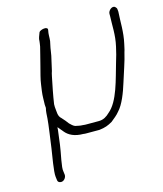

<svg xmlns="http://www.w3.org/2000/svg" viewBox="-100 -544 678 799"><g transform="rotate(-15 239.0 -145.0)"><path d="M96 -270C93 -257 90 -245 89 -235L85 -207C82 -185 83 -169 82 -149L83 -135C79 -122 79 -103 78 -91C77 -71 65 10 62 33C58 60 45 132 48 152L50 168C51 173 53 176 58 178C73 184 87 169 87 155L85 139C83 130 85 114 89 91C100 34 101 22 108 -35C108 -39 108 -42 109 -45L118 -34C121 -31 124 -27 128 -22C143 -3 168 10 205 10C210 11 215 11 221 11H275C300 8 313 3 332 -8C344 -18 359 -29 369 -42C392 -66 410 -114 422 -153C434 -193 450 -235 459 -275C463 -286 464 -297 467 -308C478 -356 475 -403 478 -444L477 -454C477 -459 474 -462 471 -465C460 -476 440 -459 440 -445V-435C438 -395 442 -354 431 -306C426 -282 421 -265 414 -242C394 -175 375 -84 329 -47C317 -35 302 -25 282 -25H231C225 -25 219 -25 213 -26C201 -26 192 -29 181 -31C171 -35 166 -42 159 -48C148 -62 149 -62 135 -77C120 -90 123 -106 120 -129V-141C125 -176 134 -220 141 -254C143 -264 145 -272 147 -277L161 -339C164 -353 165 -368 168 -380L172 -399C174 -416 172 -428 176 -445C180 -464 143 -455 139 -446C134 -431 129 -424 129 -409C128 -404 128 -397 126 -388L118 -356C112 -330 102 -295 96 -270Z"/></g></svg>

Font: Stray Cat
Style: Obl
Weight: 400
Version: Version 1.0